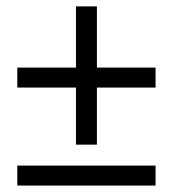

<svg xmlns="http://www.w3.org/2000/svg" viewBox="-20 -576 537 596"><path d="M215.8 -304.2H33.7V-366.2H215.8V-556.2H280.8V-366.2H462.9V-304.2H280.8V-127H215.8ZM33.7 -62H462.9V0H33.7Z"/></svg>

Font: Pyidaungsu ZawDecode
Style: Regular
Weight: 400
Designer: Sun Tun
Foundry: Your Own Font Foundry
Version: Version 2.50